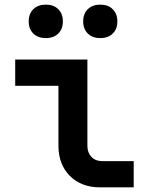

<svg xmlns="http://www.w3.org/2000/svg" viewBox="-20 -806 639 826"><path d="M411.1 -642.1Q377.9 -642.1 357.9 -661.6Q337.9 -681.2 337.9 -713.9Q337.9 -747.1 357.9 -766.6Q377.9 -786.1 411.1 -786.1Q445.3 -786.1 464.8 -766.6Q484.9 -747.1 484.9 -713.9Q484.9 -680.7 464.8 -661.6Q445.3 -642.1 411.1 -642.1ZM177.7 -642.1Q143.6 -642.1 123.5 -661.6Q103.5 -681.2 103.5 -713.9Q103.5 -747.1 123.5 -766.6Q143.6 -786.1 177.7 -786.1Q210.9 -786.1 230.5 -766.6Q250.5 -747.1 250.5 -713.9Q250.5 -680.7 230.5 -661.6Q210.9 -642.1 177.7 -642.1ZM411.1 0Q330.1 0 281 -48.8Q231.9 -97.7 231.4 -178.2V-437H45.4V-549.8H356V-178.2Q356 -149.4 373.5 -130.9Q391.1 -112.8 419.9 -112.8H555.2V0Z"/></svg>

Font: UDEV Gothic 35
Style: Bold
Weight: 700
Version: v2.1.0; ttfautohint (v1.8.4.7-5d5b-dirty) -l 6 -r 45 -G 200 